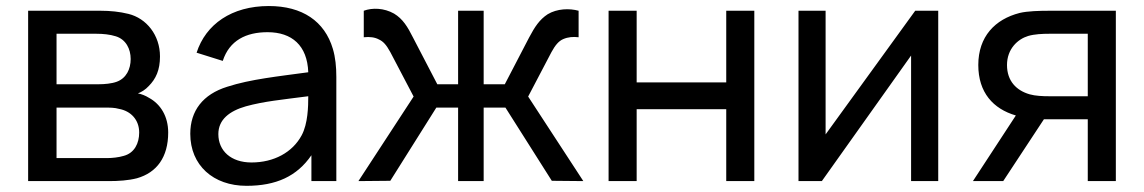

<svg xmlns="http://www.w3.org/2000/svg" viewBox="-20 -598 3778 634"><path d="M72.9 -562.5V0H339.6C370.8 0 404.2 -2.1 432.3 -9.4C497.9 -28.1 535.4 -79.2 535.4 -160.4C535.4 -213.5 510.4 -254.2 471.9 -275C460.4 -282.3 446.9 -287.5 435.4 -289.6C446.9 -293.8 460.4 -302.1 470.8 -313.5C494.8 -337.5 508.3 -366.7 508.3 -411.5C508.3 -482.3 463.5 -537.5 404.2 -552.1C375 -559.4 343.8 -562.5 312.5 -562.5ZM166.7 -486.5H299C319.8 -486.5 342.7 -484.4 362.5 -478.1C395.8 -467.7 411.5 -436.5 411.5 -403.1C411.5 -369.8 396.9 -339.6 365.6 -328.1C349 -321.9 325 -319.8 306.2 -319.8H166.7ZM166.7 -242.7H326C342.7 -242.7 358.3 -242.7 372.9 -238.5C412.5 -231.3 439.6 -202.1 439.6 -160.4C439.6 -125 424 -92.7 388.5 -83.3C371.9 -78.1 349 -76 334.4 -76H166.7Z M1090.6 0V-343.8C1090.6 -378.1 1087.5 -408.3 1079.2 -436.5C1052.1 -528.1 978.1 -578.1 867.7 -578.1C744.8 -578.1 659.4 -517.7 629.2 -424L715.6 -396.9C737.5 -464.6 792.7 -491.7 863.5 -491.7C943.8 -491.7 994.8 -447.9 997.9 -359.4C899 -345.8 807.3 -336.5 730.2 -311.5C650 -286.5 608.3 -232.3 608.3 -156.2C608.3 -52.1 684.4 15.6 793.8 15.6C891.7 15.6 960.4 -15.6 1008.3 -85.4V0ZM976 -151C945.8 -94.8 884.4 -61.5 810.4 -61.5C742.7 -61.5 701 -100 701 -155.2C701 -203.1 737.5 -231.3 791.7 -246.9C852.1 -263.5 910.4 -268.8 997.9 -280.2C997.9 -246.9 996.9 -189.6 976 -151Z M1163.5 0 1268.8 -1 1420.8 -242.7H1492.7V0H1577.1V-242.7H1649L1802.1 -1L1906.2 0L1724 -279.2L1801 -426C1813.5 -449 1825 -462.5 1839.6 -468.8C1856.2 -476 1872.9 -477.1 1890.6 -475V-562.5C1860.4 -570.8 1819.8 -569.8 1788.5 -551C1761.5 -533.3 1745.8 -509.4 1727.1 -474L1646.9 -319.8H1577.1V-562.5H1492.7V-319.8H1424L1343.8 -474C1326 -509.4 1310.4 -535.4 1281.2 -553.1C1247.9 -571.9 1209.4 -572.9 1181.2 -562.5V-475C1201 -477.1 1217.7 -475 1231.2 -467.7C1244.8 -461.5 1255.2 -451 1268.8 -426L1345.8 -279.2Z M2378.1 -562.5V-326H2082.3V-562.5H1989.6V0H2082.3V-237.5H2378.1V0H2470.8V-562.5Z M3078.1 -562.5H3002.1L2706.2 -154.2V-562.5H2616.7V0H2693.8L2988.5 -414.6V0H3078.1Z M3444.8 -562.5C3413.5 -562.5 3372.9 -561.5 3346.9 -555.2C3265.6 -534.4 3210.4 -477.1 3210.4 -383.3C3210.4 -292.7 3259.4 -238.5 3334.4 -216.7L3192.7 0H3292.7L3427.1 -204.2H3450H3571.9V0H3664.6V-562.5ZM3571.9 -280.2H3443.8C3424 -280.2 3399 -281.2 3380.2 -286.5C3336.5 -299 3305.2 -330.2 3305.2 -383.3C3305.2 -436.5 3340.6 -468.8 3375 -479.2C3395.8 -485.4 3422.9 -486.5 3443.8 -486.5H3571.9Z"/></svg>

Font: Manrope3 Medium
Style: Regular
Weight: 500
Width: 4
Designer: Mikhail Sharanda
Foundry: Mikhail Sharanda
Version: Version 3.000;PS 003.000;hotconv 1.0.88;makeotf.lib2.5.64775